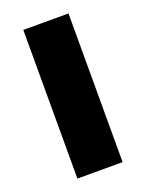

<svg xmlns="http://www.w3.org/2000/svg" viewBox="-107 -581 485 637"><g transform="rotate(-20 135.0 -262.5)"><path d="M55.2 0V-524.9H214.8V0Z"/></g></svg>

Font: Raleway-v4020 ExtraBold
Style: Regular
Weight: 800
Designer: Matt McInerney, Pablo Impallari, Rodrigo Fuenzalida
Foundry: Matt McInerney, Pablo Impallari, Rodrigo Fuenzalida
Version: Version 4.020;PS 004.020;hotconv 1.0.88;makeotf.lib2.5.64775